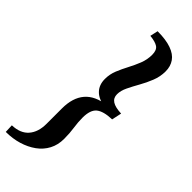

<svg xmlns="http://www.w3.org/2000/svg" viewBox="-340 -748 1006 1006"><g transform="rotate(45 163.5 -245.0)"><path d="M-38.1 222.7 -40 175.8Q21.5 173.8 52.2 138.2Q83 102.5 83 42V-72.3Q83 -151.4 121.1 -196.3Q159.2 -241.2 237.3 -251L234.4 -237.3Q185.5 -243.2 159.2 -270Q132.8 -296.9 132.8 -340.8Q132.8 -376 146 -408.2Q159.2 -440.4 175.8 -471.7Q192.4 -502.9 205.6 -536.1Q218.8 -569.3 218.8 -605.5Q218.8 -639.6 200.2 -652.3Q181.6 -665 141.6 -668.9L151.4 -712.9Q212.9 -712.9 252.9 -698.7Q293 -684.6 311.5 -657.7Q330.1 -630.9 330.1 -593.8Q330.1 -554.7 315.4 -518.1Q300.8 -481.4 282.2 -448.7Q263.7 -416 249 -385.7Q234.4 -355.5 234.4 -329.1Q234.4 -301.8 255.4 -288.1Q276.4 -274.4 321.3 -272.5L309.6 -217.8Q247.1 -215.8 220.2 -193.8Q193.4 -171.9 193.4 -114.3Q193.4 -81.1 198.7 -45.4Q204.1 -9.8 204.1 32.2Q204.1 77.1 185.5 112.3Q167 147.5 133.3 171.9Q99.6 196.3 55.7 209.5Q11.7 222.7 -38.1 222.7Z"/></g></svg>

Font: Crimson Pro ExtraLight SemiBold
Style: Italic
Weight: 600
Italic angle: -12°
Version: Version 1.002